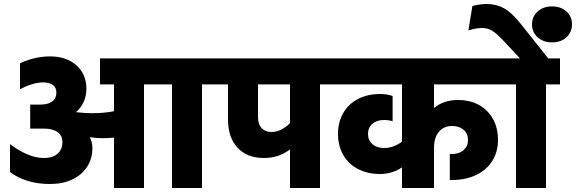

<svg xmlns="http://www.w3.org/2000/svg" viewBox="-20 -940 2880 960"><path d="M30 -80V-220Q63 -193 109 -171.5Q155 -150 200 -150Q243 -150 267.5 -171Q292 -192 292 -230Q292 -262 268 -279.5Q244 -297 200 -297H131V-417H180Q220 -417 241 -432.5Q262 -448 262 -477Q262 -502 244.5 -515Q227 -528 195 -528Q168 -528 135.5 -517.5Q103 -507 80 -493V-623Q104 -636 145 -647Q186 -658 230 -658Q312 -658 362 -613.5Q412 -569 412 -496Q412 -461 398.5 -431Q385 -401 360 -379Q405 -374 441 -374Q501 -374 550 -384V-518H480V-648H1060V-518H990V0H840V-518H700V0H550V-252Q520 -249 493 -249Q464 -249 429 -254Q442 -228 442 -200Q442 -147 415.5 -106Q389 -65 341 -42.5Q293 -20 230 -20Q166 -20 115.5 -36.5Q65 -53 30 -80Z M1040 -648H1650V-518H1580V0H1430V-193Q1374 -150 1300 -150Q1215 -150 1167.5 -201.5Q1120 -253 1120 -344V-518H1040ZM1337 -280Q1362 -280 1386 -292Q1410 -304 1430 -324V-518H1270V-354Q1270 -319 1288 -299.5Q1306 -280 1337 -280Z M2510 -518H2150V-400Q2198 -440 2270 -440Q2360 -440 2415 -385Q2470 -330 2470 -240Q2470 -181 2441.5 -135.5Q2413 -90 2360.5 -65Q2308 -40 2240 -40H2229V-170H2240Q2276 -170 2298 -189.5Q2320 -209 2320 -240Q2320 -272 2298 -291Q2276 -310 2240 -310Q2199 -310 2174.5 -281Q2150 -252 2150 -200V0H1990V-103Q1941 -70 1880 -70Q1818 -70 1770 -95Q1722 -120 1696 -165.5Q1670 -211 1670 -270Q1670 -329 1696 -374.5Q1722 -420 1770 -445Q1818 -470 1880 -470Q1917 -470 1943 -460V-334Q1922 -340 1900 -340Q1864 -340 1842 -321Q1820 -302 1820 -270Q1820 -239 1842 -219.5Q1864 -200 1900 -200Q1927 -200 1950.5 -209.5Q1974 -219 1990 -232V-518H1630V-648H2510Z M2780 -518H2710V0H2560V-518H2490V-648H2580L2493 -741Q2464 -772 2441.5 -786Q2419 -800 2392 -800Q2360 -800 2322 -788L2342 -910Q2380 -920 2413 -920Q2460 -920 2498.5 -899.5Q2537 -879 2582 -823L2721 -648H2780Z M2640 -818Q2640 -857 2668 -882.5Q2696 -908 2740 -908Q2784 -908 2812 -883Q2840 -858 2840 -818Q2840 -779 2812 -753.5Q2784 -728 2740 -728Q2697 -728 2668.5 -753.5Q2640 -779 2640 -818Z"/></svg>

Font: Madhuban Bold
Style: Regular
Weight: 700
Designer: jaikishan Patel
Foundry: MagicType
Version: Version 1.000